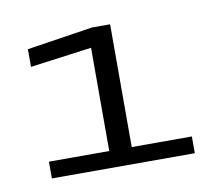

<svg xmlns="http://www.w3.org/2000/svg" viewBox="-47 -733 477 412"><g transform="rotate(-10 192.0 -527.0)"><path d="M35.5 -375V-411.5H167V-636.5L33 -618.5V-657L176.5 -679H216V-411.5H347V-375Z"/></g></svg>

Font: Anybody ExtraExpanded
Style: Regular
Weight: 400
Width: 8
Designer: Tyler Finck
Foundry: Etcetera Type Company
Version: Version 1.010; ttfautohint (v1.8.3) -l 8 -r 50 -G 200 -x 14 